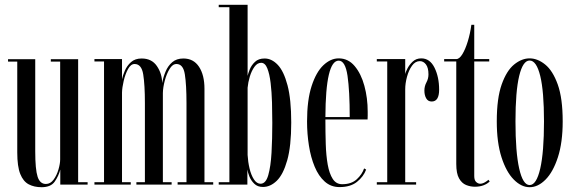

<svg xmlns="http://www.w3.org/2000/svg" viewBox="-20 -770 2392 801"><path d="M153.5 11Q122.5 11 99.8 -1Q77 -13 64.5 -44.2Q52 -75.5 52 -134V-513H13.5V-523H127V-138.5Q127 -63.5 136.8 -33Q146.5 -2.5 171.5 -2.5Q190.5 -2.5 203.8 -20.8Q217 -39 224 -63.2Q231 -87.5 231 -105V-513H192V-523H306V-10H345.5V0H231.5V-62.5Q224.5 -35.5 208.2 -12.2Q192 11 153.5 11Z M374 0V-10H414V-513.5H374V-523.5H489V-439.5Q492 -454.5 500.8 -475Q509.5 -495.5 526.5 -510.8Q543.5 -526 571 -526Q613 -526 634.5 -494.5Q656 -463 656.5 -423.5Q661 -448 670.8 -471.5Q680.5 -495 698.5 -510.5Q716.5 -526 745 -526Q787.5 -526 810.2 -491.5Q833 -457 833 -400V-10H869.5V0H721V-10H758V-340Q758 -416 751.2 -459.5Q744.5 -503 716 -503Q700 -503 687.5 -482.5Q675 -462 667.5 -433.8Q660 -405.5 659.5 -382V-10H696V0H549V-10H584.5V-340Q584.5 -416 577.5 -459.5Q570.5 -503 541.5 -503Q525.5 -503 514 -481.8Q502.5 -460.5 496 -432.5Q489.5 -404.5 489 -384V-10H525.5V0Z M1077 10Q1054.5 10 1040.8 -3.5Q1027 -17 1020.2 -34.2Q1013.5 -51.5 1012 -63V0H892.5V-10H937V-740H892.5V-750H1013V-453.5Q1015 -463 1022 -480.5Q1029 -498 1043.8 -512Q1058.5 -526 1084 -526Q1113.5 -526 1138.8 -499.5Q1164 -473 1179.5 -414.2Q1195 -355.5 1195 -259Q1195 -160 1178.2 -101Q1161.5 -42 1134.8 -16Q1108 10 1077 10ZM1067 -3.5Q1089 -3.5 1099.2 -39.5Q1109.5 -75.5 1112.8 -133.2Q1116 -191 1116 -257Q1116 -298.5 1114.8 -342.5Q1113.5 -386.5 1109 -424Q1104.5 -461.5 1095.2 -484.8Q1086 -508 1069.5 -508Q1053.5 -508 1041.5 -491.2Q1029.5 -474.5 1022.2 -450.5Q1015 -426.5 1013 -404V-123.5Q1014.5 -95 1021 -67.5Q1027.5 -40 1039.2 -21.8Q1051 -3.5 1067 -3.5Z M1396.5 10.5Q1360.5 10.5 1334.8 -12.5Q1309 -35.5 1292.8 -74.5Q1276.5 -113.5 1268.8 -162.5Q1261 -211.5 1261 -263Q1261 -352.5 1280 -411Q1299 -469.5 1329.2 -498Q1359.5 -526.5 1393 -526.5Q1432.5 -526.5 1459.5 -494.5Q1486.5 -462.5 1500.2 -411.8Q1514 -361 1514 -304Q1514 -296 1514 -288Q1514 -280 1513.5 -271.5H1337.5V-270.5Q1337.5 -217.5 1339 -169.2Q1340.5 -121 1347.2 -83.2Q1354 -45.5 1368.2 -23.5Q1382.5 -1.5 1407.5 -1.5Q1446 -1.5 1468.5 -22.2Q1491 -43 1499 -67.5L1507.5 -62.5Q1496.5 -33 1469.2 -11.2Q1442 10.5 1396.5 10.5ZM1393 -517Q1338.5 -517 1337.5 -281.5H1439Q1439 -390.5 1429.8 -453.8Q1420.5 -517 1393 -517Z M1552 0V-10H1595.5V-513.5H1552V-523.5H1670.5V-461Q1671.5 -467.5 1679.2 -483.2Q1687 -499 1701.5 -512.8Q1716 -526.5 1737.5 -526.5Q1773.5 -526.5 1792.8 -487.5Q1812 -448.5 1812 -396Q1812 -346.5 1781 -346.5Q1765.5 -346.5 1758 -359.8Q1750.5 -373 1750.5 -392Q1750.5 -410.5 1759 -426.2Q1767.5 -442 1767.5 -459.5Q1767.5 -487.5 1757 -501.2Q1746.5 -515 1731.5 -515Q1712.5 -515 1698.8 -495.8Q1685 -476.5 1677.8 -449.2Q1670.5 -422 1670.5 -397.5V-10H1716V0Z M1961 9Q1942.5 9 1924.5 1.8Q1906.5 -5.5 1895 -26Q1883.5 -46.5 1883.5 -86V-513.5H1833V-523.5H1883.5Q1896.5 -523.5 1909 -544Q1921.5 -564.5 1931.5 -597.2Q1941.5 -630 1946.5 -666.5H1958.5V-523.5H2021V-513.5H1958.5V-35.5Q1958.5 -18 1966.5 -10.8Q1974.5 -3.5 1983 -3.5Q1993 -3.5 2003.5 -9.8Q2014 -16 2017.5 -20L2023 -13Q2013 -3 1997.2 3Q1981.5 9 1961 9Z M2189.5 11Q2155 11 2123.5 -20.8Q2092 -52.5 2072.2 -114Q2052.5 -175.5 2052.5 -263.5Q2052.5 -360 2073 -417.8Q2093.5 -475.5 2125 -501Q2156.5 -526.5 2189.5 -526.5Q2222.5 -526.5 2254.2 -501Q2286 -475.5 2306.8 -417.8Q2327.5 -360 2327.5 -263.5Q2327.5 -175.5 2307.5 -114Q2287.5 -52.5 2256 -20.8Q2224.5 11 2189.5 11ZM2189.5 2Q2218 2 2233.8 -66.8Q2249.5 -135.5 2249.5 -263.5Q2249.5 -389 2233.8 -453.2Q2218 -517.5 2189.5 -517.5Q2161.5 -517.5 2146 -453.2Q2130.5 -389 2130.5 -263.5Q2130.5 -135.5 2146 -66.8Q2161.5 2 2189.5 2Z"/></svg>

Font: Imbue 100pt
Style: Regular
Weight: 400
Designer: Tyler Finck
Foundry: Etcetera Type Company
Version: Version 1.102; ttfautohint (v1.8.3)